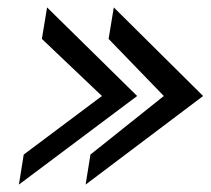

<svg xmlns="http://www.w3.org/2000/svg" viewBox="-20 -541 568 518"><path d="M31 -43 350 -282 107 -521 93 -436 255 -282 44 -124ZM211 -43 528 -282 287 -521 273 -436 422 -282 224 -124Z"/></svg>

Font: Charger Pro
Style: BdNarObl
Weight: 700
Designer: Jasper
Foundry: Cannot Into Space Fonts
Version: Version 1.09